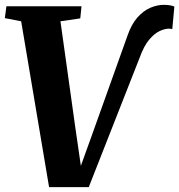

<svg xmlns="http://www.w3.org/2000/svg" viewBox="-21 -769 741 794"><path d="M182 5 66.5 -681 -1 -694 5.5 -743H316L311 -693L229 -681L290.5 -241.5L322.5 -20.5L291.5 -22.5L358 -207L506 -621Q522.5 -669 547.5 -697Q572.5 -725 601 -737Q629.5 -749 655.5 -749Q673.5 -749 685 -746.5Q696.5 -744 700 -741.5L691.5 -648.5Q688 -649.5 685 -650Q682 -650.5 678 -650.5Q660.5 -650.5 639 -640.5Q617.5 -630.5 595.8 -604.8Q574 -579 556.5 -530.5L346 5Z"/></svg>

Font: Merriweather 24pt ExtraBold
Style: Italic
Weight: 800
Italic angle: -7.8°
Version: Version 2.101